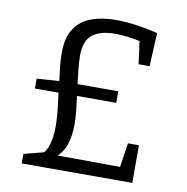

<svg xmlns="http://www.w3.org/2000/svg" viewBox="-79 -784 839 861"><g transform="rotate(10 340.0 -353.5)"><path d="M75.7 0V-43.3L176.7 -69.3L149.7 -51Q177 -71.7 187 -108Q197 -144.3 197 -189Q197 -227.3 192 -270Q187 -312.7 181.3 -356.7L196.7 -341H75.7V-386L189 -393.7L179 -379.7Q174.3 -417.7 170.3 -454.3Q166.3 -491 166.3 -518.7Q166.3 -589.7 193.8 -630.8Q221.3 -672 270 -689.5Q318.7 -707 382 -707Q424.7 -707 472.7 -700.2Q520.7 -693.3 572.3 -681L564.7 -529H514.7L499 -645.3L509.7 -630.3Q475.3 -638 444.2 -641.7Q413 -645.3 387.7 -645.3Q321.7 -645.3 285.5 -617.8Q249.3 -590.3 249.3 -520.3Q249.3 -495 253.3 -457Q257.3 -419 262 -381.7L245 -393.7H446V-341H250.7L265 -359.3Q270 -321.3 274.3 -284.3Q278.7 -247.3 278.7 -212.7Q278.7 -162.7 265.7 -121.7Q252.7 -80.7 217 -54L207 -63L525.7 -61L510.3 -44.7L529.3 -171.3H579.3V0Z"/></g></svg>

Font: Bitter Thin
Style: Regular
Weight: 100
Designer: Sol Matas, and Bitter project Authors
Foundry: Sol Matas
Version: Version 2.002